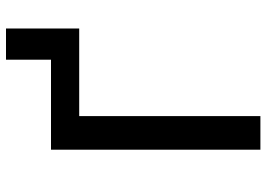

<svg xmlns="http://www.w3.org/2000/svg" viewBox="-144 -744 888 640"><g transform="rotate(-90 300.0 -424.0)"><path d="M121 -698H421V-848H525V-604H233V0H121Z"/></g></svg>

Font: IBM Plaex Mono Medium
Style: Regular
Weight: 500
Designer: Mike Abbink, Paul van der Laan, Pieter van Rosmalen
Foundry: Bold Monday
Version: Version 2.003